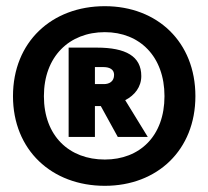

<svg xmlns="http://www.w3.org/2000/svg" viewBox="-20 -787 674 621"><path d="M319 -767C147 -767 22 -651 22 -476C22 -302 147 -186 319 -186C489 -186 612 -302 612 -476C612 -651 489 -767 319 -767ZM319 -271C204 -271 122 -347 122 -476C122 -604 204 -683 319 -683C432 -683 512 -604 512 -476C512 -347 432 -271 319 -271ZM437 -541C437 -605 387 -633 293 -633H202V-344H287V-444H306L361 -344H458L385 -463C416 -479 437 -506 437 -541ZM287 -570H315C335 -570 349 -562 349 -545C349 -523 333 -515 316 -515H287Z"/></svg>

Font: Fira Sans Ultra
Style: Regular
Weight: 950
Designer: Carrois Corporate & Edenspiekermann AG
Foundry: Carrois Corporate GbR & Edenspiekermann AG
Version: Version 4.203;PS 004.203;hotconv 1.0.88;makeotf.lib2.5.64775